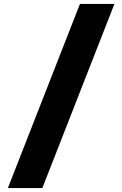

<svg xmlns="http://www.w3.org/2000/svg" viewBox="-20 -805 621 975"><path d="M195 150H20L386 -785H561Z"/></svg>

Font: Gmarket Sans TTF Bold
Style: Regular
Weight: 700
Designer: Creative Director : Sungho Lee; Art Director : Kiwoong Choi; Project Manager : Sori Yang, Jongwook Yoon; Font Designer :
Foundry: Sandoll Inc.
Version: Version 1.000;hotconv 1.0.109;makeotfexe 2.5.65596